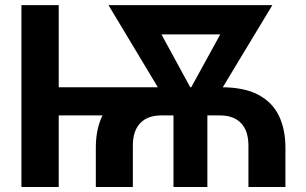

<svg xmlns="http://www.w3.org/2000/svg" viewBox="-20 -748 1224 768"><path d="M363.3 0V-157.1Q363.3 -231.1 389.5 -285.3Q415.8 -339.5 472.6 -369.2Q529.3 -399 620.4 -399H864.7Q956.1 -399 1012.6 -369.2Q1069.2 -339.5 1095.4 -285.3Q1121.7 -231.1 1121.7 -157.1V0H973.7V-166Q973.7 -224.2 944.3 -255.2Q914.9 -286.3 860.3 -286.3H624.7Q570.1 -286.3 540.8 -255.2Q511.4 -224.2 511.4 -166V0ZM65.7 0V-727.5H214.9V0ZM185.8 -286.3V-399H643.1V-286.3ZM673.9 0V-340.3H809.5V0ZM686 -274.5 414 -727.5H561.9L768.8 -348L758.3 -274.5ZM723.5 -274.5 718.8 -351.4 925.4 -727.5H1069.4L796 -274.5ZM522.1 -610.5V-727.5H960.5V-610.5Z"/></svg>

Font: Inter Variable LoSnoCo
Style: Regular
Weight: 400
Designer: Rasmus Andersson
Foundry: rsms
Version: Version 4.000;git-a52131595; featfreeze: case,dlig,ss01,ss02